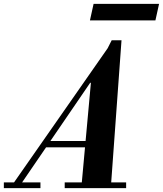

<svg xmlns="http://www.w3.org/2000/svg" viewBox="-86 -977 846 997"><path d="M-20 -20 502 -768 385 -551 22 -20ZM-66 0V-30H124V0ZM250 0V-30H569V0ZM146 -212V-245H415V-212ZM337 -10 386 -547H382L494 -768H545L490 -10ZM381 -871 400 -957H740L721 -871Z"/></svg>

Font: Libre Bodoni
Style: Bold Italic
Weight: 700
Italic angle: -13°
Version: Version 2.005;gftools[0.9.23]